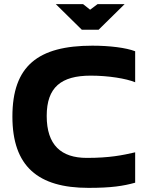

<svg xmlns="http://www.w3.org/2000/svg" viewBox="-20 -900 714 929"><path d="M634 -502V-652C590 -669 511 -679 427 -679C164 -679 40 -581 40 -336C40 -95 164 9 408 9C519 9 576 0 634 -16V-163C573 -149 511 -136 400 -136C276 -136 206 -198 206 -339C206 -478 276 -534 419 -534C505 -534 590 -520 634 -502ZM250 -880 376 -756H457L583 -880H452L416 -853L382 -880Z"/></svg>

Font: LT Wave Text Black
Style: Regular
Weight: 900
Designer: Daniel Lyons
Version: Version 2.5 (Glyphs App)